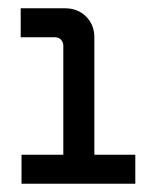

<svg xmlns="http://www.w3.org/2000/svg" viewBox="-20 -720 359 464"><path d="M133 -304V-609Q133 -618 127.5 -624Q122 -630 112 -630H30V-700H137Q168 -700 188 -680Q208 -660 208 -630V-304ZM32 -276V-346H307V-276Z"/></svg>

Font: SUSE Thin Medium
Style: Regular
Weight: 500
Version: Version 1.000